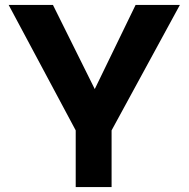

<svg xmlns="http://www.w3.org/2000/svg" viewBox="-20 -756 762 776"><path d="M707 -736 431 -229V0H286V-229L15 -736H194L363 -396L528 -736Z"/></svg>

Font: Josefin Sans
Style: Bold
Weight: 700
Designer: Santiago Orozco
Foundry: Typemade
Version: Version 2.000